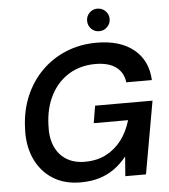

<svg xmlns="http://www.w3.org/2000/svg" viewBox="-60 -943 887 1009"><g transform="rotate(-5 384.0 -439.0)"><path d="M325 12Q238 12 176.5 -28Q115 -68 84 -138Q53 -208 58 -297Q61 -388 93 -464Q125 -540 180.5 -595.5Q236 -651 310 -681.5Q384 -712 472 -712Q595 -712 667 -653.5Q739 -595 744 -491H609Q603 -543 564 -572Q525 -601 455 -601Q376 -601 315.5 -564Q255 -527 220 -460Q185 -393 182 -304Q178 -239 198 -192Q218 -145 258.5 -119.5Q299 -94 357 -94Q421 -94 469.5 -119.5Q518 -145 551 -189Q584 -233 601 -292H420L435 -383H738L670 0H561L569 -102H568Q539 -66 503.5 -40.5Q468 -15 424 -1.5Q380 12 325 12ZM491 -771Q466 -771 449 -788.5Q432 -806 432 -831Q432 -855 449 -872.5Q466 -890 491 -890Q516 -890 533.5 -872.5Q551 -855 551 -831Q551 -806 533.5 -788.5Q516 -771 491 -771Z"/></g></svg>

Font: DM Sans 28pt SemiBold
Style: Italic
Weight: 600
Italic angle: -10°
Version: Version 4.004;gftools[0.9.30]